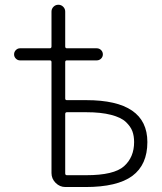

<svg xmlns="http://www.w3.org/2000/svg" viewBox="-20 -793 667 792"><path d="M249 -386.7Q249 -379.9 255.9 -379.9H335.9Q587.9 -379.9 587.9 -207Q587.9 -113.3 525.9 -67.4Q463.9 -21.5 332 -21.5H250Q226.6 -21.5 209.5 -38.6Q192.4 -55.7 192.4 -79.1V-537.1Q192.4 -543.9 185.5 -543.9H62.5Q52.7 -543.9 45.4 -551.3Q38.1 -558.6 38.1 -568.8Q38.1 -579.1 45.4 -586.4Q52.7 -593.8 62.5 -593.8H185.5Q192.4 -593.8 192.4 -601.6V-745.1Q192.4 -756.8 200.7 -765.1Q209 -773.4 220.7 -773.4Q232.4 -773.4 240.7 -765.1Q249 -756.8 249 -745.1V-601.6Q249 -593.8 255.9 -593.8H378.9Q389.6 -593.8 397 -586.4Q404.3 -579.1 404.3 -568.8Q404.3 -558.6 397 -551.3Q389.6 -543.9 378.9 -543.9H255.9Q249 -543.9 249 -537.1ZM249 -78.1Q249 -70.3 255.9 -70.3H335.9Q450.2 -70.3 491.7 -107.4Q533.2 -144.5 533.2 -207Q533.2 -232.4 525.9 -252Q518.6 -271.5 499 -290Q479.5 -308.6 438 -319.3Q396.5 -330.1 335.9 -330.1H255.9Q249 -330.1 249 -322.3Z"/></svg>

Font: Gen Jyuu Gothic Light
Style: Regular
Weight: 200
Designer: [Source Han Sans]
Ryoko NISHIZUKA  (kana & ideographs); Paul D. Hunt (Latin, Greek & Cyrillic); Wenlong ZHANG  (bopomofo
Version: Version 1.002.20150607